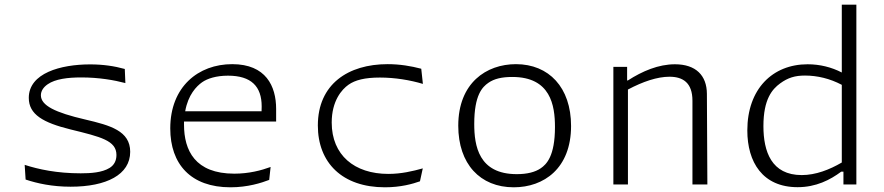

<svg xmlns="http://www.w3.org/2000/svg" viewBox="-20 -785 3760 817"><path d="M363.5 -511C238.5 -511 102.5 -474 102.5 -368.5C102.5 -298 163 -263 281 -234C409 -202.5 475.5 -187 475.5 -125.5C475.5 -100.5 465 -82 446.5 -70.5C414 -50.5 366 -47.5 323.5 -47.5C222 -47.5 143.5 -64.5 85 -83.5L89 -21C138.5 -4.5 202 9.5 280.5 9.5C433.5 9.5 534 -42 534 -139C534 -228 449.5 -251.5 342.5 -276.5C215 -306 154 -336 154 -379.5C154 -397 164 -413.5 183 -426.5C215.5 -449 268.5 -455.5 325.5 -455.5C402 -455.5 466 -444 513.5 -431.5L511 -491.5C466 -504 418 -511 363.5 -511Z M840 -435C862 -450.5 899.5 -463 950 -463C1049.5 -463 1093.5 -417 1093.5 -332C1093.5 -324.5 1093 -318 1093 -311.5H768C780.5 -382 816 -418 840 -435ZM704.5 -238.5C704.5 -86.5 792 12 960.5 12C1034.5 12 1093 -7 1125.5 -19.5L1131.5 -74.5C1092 -60 1039.5 -46 977 -46C810 -46 763 -145 763 -254.5V-268H1155V-321.5C1155 -418.5 1111.5 -512 968 -512C824 -512 704.5 -416 704.5 -238.5Z M1629.5 -512C1461.5 -512 1332.5 -427 1332.5 -251C1332.5 -92.5 1436.5 12 1618 12C1685.5 12 1736 -2.5 1767 -13.5L1779 -68.5C1736 -56.5 1687 -45 1632.5 -45C1488 -45 1391.5 -125 1391.5 -263.5C1391.5 -356 1434.5 -404.5 1463 -424.5C1491.5 -444.5 1532.5 -455 1596.5 -455C1661.5 -455 1726 -444 1779.5 -428L1772.5 -492.5C1729 -504 1681 -512 1629.5 -512Z M2166 12C2294.5 12 2410 -68.5 2410 -249C2410 -413 2315.5 -512 2175.5 -512C2049.5 -512 1930 -432 1930 -250C1930 -87.5 2023 12 2166 12ZM1998 -257.5C1998 -381.5 2033 -415 2058 -432.5C2083 -450 2115.5 -457.5 2160 -457.5C2323 -457.5 2341.5 -336.5 2341.5 -244.5C2341.5 -120 2305 -85.5 2281 -69C2257 -52.5 2223 -44 2179 -44C2016.5 -44 1998 -165 1998 -257.5Z M2990 0 2988 -386C2987.5 -464 2941 -511.5 2852 -511.5C2782 -511.5 2713.5 -482.5 2651.5 -442.5H2648.5V-500.5H2590V0H2652V-404C2716 -438 2777 -458.5 2828.5 -458.5C2886 -458.5 2926.5 -433 2926.5 -356.5V0Z M3160 -230C3160 -95 3225 11.5 3374 11.5C3452.5 11.5 3512.5 -19.5 3559.5 -54.5H3569V0H3624V-765H3562V-476.5C3518.5 -499 3469 -511.5 3416.5 -511.5C3267 -511.5 3160 -406 3160 -230ZM3228.5 -248.5C3228.5 -363 3266 -405.5 3299.5 -430C3333 -454.5 3363 -463.5 3405.5 -463.5C3458 -463.5 3512 -450.5 3562 -424V-93.5C3510 -63 3451 -40 3391.5 -40C3263 -40 3228.5 -139.5 3228.5 -248.5Z"/></svg>

Font: Monaspace Argon ExtraLight
Style: Regular
Weight: 200
Designer: Riley Cran & the Lettermatic Team
Foundry: Lettermatic
Version: Version 1.000 (Monaspace Argon)